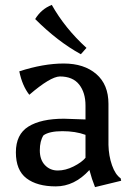

<svg xmlns="http://www.w3.org/2000/svg" viewBox="-20 -752 544 786"><path d="M311 -530Q216 -582 124 -674Q149 -715 192 -732Q246 -636 334 -556ZM330 -200Q289 -215 235.5 -215Q182 -215 158 -198Q143 -175 143 -136.5Q143 -98 164 -76Q185 -54 216.5 -54Q248 -54 281 -70.5Q314 -87 330 -106ZM346 -56Q285 11 208.5 11Q132 11 88.5 -22Q45 -55 45 -128.5Q45 -202 96.5 -234Q148 -266 242 -266L330 -263V-320Q330 -373 304 -406Q278 -439 225 -439Q186 -438 100 -364Q71 -401 59 -460Q158 -492 241 -492Q324 -492 374 -449Q424 -406 424 -327V-159Q425 -114 438.5 -75.5Q452 -37 474 -22L476 -12L369 14Q356 -18 346 -56Z"/></svg>

Font: Asul
Style: Regular
Weight: 400
Version: Version 1.001